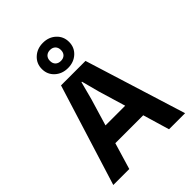

<svg xmlns="http://www.w3.org/2000/svg" viewBox="-264 -1084 1216 1216"><g transform="rotate(-45 344.0 -476.0)"><path d="M454.1 -680.2 666 0H522L469.2 -178.2H219.2L166 0H22.9L234.9 -680.2ZM257.1 -758.1Q222.2 -790 222.2 -838.9Q222.2 -887.7 257.1 -919.9Q292 -952.1 344.2 -952.1Q396.5 -952.1 431.2 -919.9Q465.8 -887.7 465.8 -838.9Q465.8 -790 431.2 -758.1Q396.5 -726.1 344.2 -726.1Q292 -726.1 257.1 -758.1ZM254.9 -301.8H431.2L377 -482.9L345.2 -603H340.8L309.1 -482.9ZM308.3 -875Q294.9 -861.8 294.9 -838.9Q294.9 -815.9 308.3 -803Q321.8 -790 344.2 -790Q366.7 -790 379.9 -803Q393.1 -815.9 393.1 -838.9Q393.1 -861.8 379.9 -875Q366.7 -888.2 344.2 -888.2Q321.8 -888.2 308.3 -875Z"/></g></svg>

Font: TASA Orbiter Deck
Style: Bold
Weight: 700
Designer: Weizhong Zhang
Version: Version 1.000;Glyphs 3.1.2 (3151)